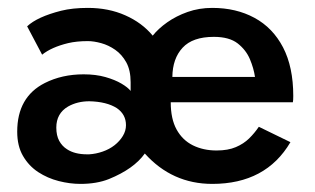

<svg xmlns="http://www.w3.org/2000/svg" viewBox="-20 -442 778 474"><path d="M504 12Q405 12 337.5 -63Q310.5 -25 249 0Q219 12 178.5 12Q152.5 12 125 5Q97.5 -2 74.2 -17.2Q51 -32.5 36.8 -57Q22.5 -81.5 22.5 -117Q22.5 -202.5 90.5 -237Q133 -258.5 186.5 -258.5Q216.5 -258.5 240.2 -251.8Q264 -245 280 -235.5Q296 -226 302.5 -217.5V-239Q302.5 -268.5 291.8 -288Q281 -307.5 264.5 -319Q248 -330.5 229.8 -335.5Q211.5 -340.5 197 -340.5Q169 -340.5 148 -335.5Q107 -325.5 84 -307L47 -377Q72 -400.5 131 -415.5Q159 -422.5 197 -422.5Q248 -422.5 289.2 -404.2Q330.5 -386 357 -354Q371 -371.5 393 -387Q415 -402.5 443.2 -412.5Q471.5 -422.5 504 -422.5Q563 -422.5 608.2 -398Q653.5 -373.5 678.8 -325Q704 -276.5 704 -205Q704 -193.5 703 -189.5H401.5Q401.5 -148.5 416 -122.2Q430.5 -96 456.2 -83.2Q482 -70.5 514.5 -70.5Q543 -70.5 562.2 -78.8Q581.5 -87 595 -100.2Q608.5 -113.5 619 -129L697 -91Q636.5 12 504 12ZM609.5 -252Q606.5 -273 597 -295.8Q587.5 -318.5 566.8 -334.8Q546 -351 508 -351Q455.5 -351 430.8 -324.2Q406 -297.5 405.5 -252ZM200 -61Q217 -62 233.5 -67.8Q250 -73.5 262.8 -83.5Q275.5 -93.5 283.2 -106.2Q291 -119 291 -133Q291 -159.5 268.5 -175Q243.5 -191 200.5 -192Q171 -192 148 -179Q119 -162 119 -127Q119 -107.5 126.2 -94.2Q133.5 -81 145.5 -73.5Q164.5 -61 195 -61Z"/></svg>

Font: Lucymar Sans Medium
Style: Regular
Weight: 500
Foundry: The League of Moveable Type (original font) / Main changes by Cristiano Sobral with portions from Mirco Monsees
Version: Version 2.001;August 30, 2020;FontCreator 13.0.0.2681 64-bit